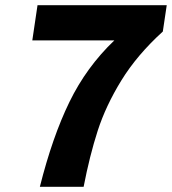

<svg xmlns="http://www.w3.org/2000/svg" viewBox="-20 -717 660 737"><path d="M419 -562H104L124 -697H620L605 -596Q506 -506 446 -408.5Q386 -311 355 -215Q324 -119 301 0H133Q181 -191 246.5 -325.5Q312 -460 419 -562Z"/></svg>

Font: Nebula Sans Bold
Style: Regular
Weight: 700
Italic angle: -9°
Designer: Paul D. Hunt for Adobe (as Source Sans)
Foundry: Nebula Entertainment & Broadcasting LLC
Version: Version 1.010